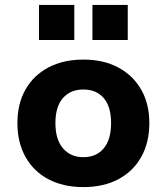

<svg xmlns="http://www.w3.org/2000/svg" viewBox="-20 -752 679 783"><path d="M320 11Q238 11 177.5 -21Q117 -53 84 -112Q51 -171 51 -250Q51 -329 84 -387Q117 -445 177.5 -477Q238 -509 320 -509Q402 -509 462 -477Q522 -445 555.5 -387Q589 -329 589 -250Q589 -171 556 -112Q523 -53 462.5 -21Q402 11 320 11ZM320 -111Q373 -111 403 -147Q433 -183 433 -250Q433 -317 403 -352Q373 -387 320 -387Q267 -387 236.5 -352Q206 -317 206 -250Q206 -183 237 -147Q268 -111 320 -111ZM357 -589V-732H501V-589ZM139 -589V-732H283V-589Z"/></svg>

Font: Nunito Sans 9pt ExtraBold
Style: Regular
Weight: 800
Version: Version 3.101;gftools[0.9.27]